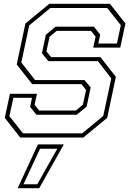

<svg xmlns="http://www.w3.org/2000/svg" viewBox="-20 -720 691 1005"><path d="M86 0 5 -103 32 -229H173.5L161 -172L185 -141.5H377L414 -172L430.5 -249L406.5 -279.5H148.5L67.5 -382.5L113 -597L238 -700H555.5L636.5 -597L609.5 -471H468L480.5 -528L456.5 -558.5H277L239.5 -528L223 -451.5L247.5 -421H505.5L586.5 -318L541 -103L416 0ZM100.5 -22H410L520.5 -113L562.5 -309.5L492.5 -400H233L199.5 -441.5L220 -538L271 -580.5H471.5L504.5 -539L494.5 -492H592L612.5 -588L541.5 -678H243.5L133 -587L91.5 -393L163.5 -301H422L454.5 -262.5L433.5 -162L382 -119.5H170.5L137.5 -161L147.5 -208H50L29 -112ZM72.5 265 178.5 36H314L185.5 265ZM103 244.5H175L280 58.5H189.5Z"/></svg>

Font: Tourney ExtraLight
Style: Italic
Weight: 250
Italic angle: -12°
Version: Version 1.015